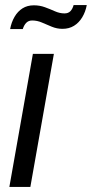

<svg xmlns="http://www.w3.org/2000/svg" viewBox="-20 -739 363 759"><path d="M17 0 110 -526H193L100 0ZM20 -624Q25 -651 37.5 -672.5Q50 -694 69 -706Q88 -718 114 -718Q137 -718 157.5 -710.5Q178 -703 197 -694.5Q216 -686 235 -686Q250 -686 258.5 -695Q267 -704 271 -719H323Q318 -692 305 -670.5Q292 -649 272.5 -637Q253 -625 227 -625Q205 -625 184.5 -633.5Q164 -642 145.5 -650Q127 -658 107 -658Q93 -658 84 -649Q75 -640 70 -624Z"/></svg>

Font: Archivo SemiCondensed
Style: Italic
Weight: 400
Width: 4
Italic angle: -10°
Designer: Hector Gatti
Foundry: Omnibus-Type
Version: Version 2.001